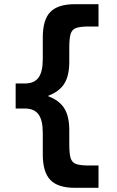

<svg xmlns="http://www.w3.org/2000/svg" viewBox="-20 -790 559 920"><path d="M339 110Q258 110 221.5 72.5Q185 35 185 -50V-153Q185 -214 164.5 -242Q144 -270 99 -270H55V-390H99Q144 -390 164.5 -418Q185 -446 185 -507V-610Q185 -696 221.5 -733Q258 -770 339 -770H452V-663H405Q365 -663 345 -656Q325 -649 318.5 -627.5Q312 -606 312 -563V-494Q312 -427 288 -389Q264 -351 211 -331V-329Q264 -309 288 -271Q312 -233 312 -166V-97Q312 -54 318.5 -32.5Q325 -11 345 -4Q365 3 405 3H452V110Z"/></svg>

Font: M PLUS 1
Style: Bold
Weight: 700
Designer: Coji Morishita
Foundry: UNDERFOREST DESIGN
Version: Version 1.001